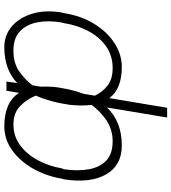

<svg xmlns="http://www.w3.org/2000/svg" viewBox="28 -818 800 896"><g transform="rotate(90 428.0 -370.0)"><path d="M816.8 -268.5 813.9 -258.5Q801.1 -183.6 766 -122.7Q730.8 -61.8 680 -25.9Q629.3 9.9 569.6 9.9Q457.4 9.9 413.4 -58.9L403.4 0H360.8L367.5 -50.4Q304.7 9.9 200.3 9.9Q143.8 9.9 102.8 -25.4Q61.8 -60.7 43.7 -121.4Q25.6 -182.2 38.4 -258.5L41.2 -268.5Q54 -349.1 91.4 -409.8Q128.9 -470.5 181.6 -504.4Q234.4 -538.4 292.6 -538.4Q394.2 -538.4 437.9 -480.5L483 -750H528.4L481.5 -469.1Q547.2 -538.4 659.1 -538.4Q751.8 -538.4 793.9 -465Q835.9 -391.7 816.8 -268.5ZM88.1 -268.5 85.2 -258.5Q74.2 -196 84.2 -144.5Q94.1 -93 126.6 -62.7Q159.1 -32.3 215.9 -32.7Q272.4 -32.3 310.9 -58.2Q349.4 -84.2 378.2 -121.8L384.6 -160.9Q382.5 -196.7 387.8 -240.1L396.3 -286.9Q405.5 -327.8 418 -361.5L426.5 -412.6Q411.2 -446 380.7 -470.9Q350.1 -495.7 298.3 -495.7Q238.3 -495.7 194.2 -463.6Q150.2 -431.5 123.6 -379.6Q96.9 -327.8 88.1 -268.5ZM765.6 -258.5 769.9 -268.5Q779.1 -331.7 770.2 -383.2Q761.4 -434.7 729.9 -465.2Q698.5 -495.7 639.2 -495.7Q584.9 -495.7 541.9 -466.8Q498.9 -437.9 469.8 -397.7L469.5 -396.3Q475.5 -351.9 468.8 -292.6L460.2 -244.3Q446.7 -183.2 426.5 -137.8L426.1 -137.1Q441.8 -97.7 473.7 -65.2Q505.7 -32.7 561.1 -32.7Q616.1 -32.7 658.6 -64.5Q701 -96.2 728.3 -147.7Q755.7 -199.2 765.6 -258.5Z"/></g></svg>

Font: Inter Thin  BETA
Style: Italic
Weight: 100
Italic angle: -9.39999°
Designer: Rasmus Andersson
Foundry: rsms
Version: Version 3.011;git-f93a4a705